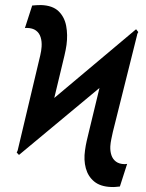

<svg xmlns="http://www.w3.org/2000/svg" viewBox="-20 -745 591 775"><path d="M454.6 -450.7 538.1 -615.7 529.3 -627 120.1 -283.2 47.4 -129.4 56.6 -119.6ZM51.3 -137.7 173.3 -242.2 240.2 -521Q242.7 -531.7 244.9 -542.7Q247.1 -553.7 248.5 -564Q253.9 -604.5 247.1 -640.6Q240.2 -676.8 216.1 -700Q191.9 -723.1 145.5 -724.6Q136.7 -724.6 127.7 -724.1Q118.7 -723.6 109.9 -722.7L80.6 -631.8Q82.5 -631.8 84.5 -632.1Q86.4 -632.3 88.4 -632.3Q111.8 -631.8 125.2 -621.8Q138.7 -611.8 144 -594.7Q149.4 -577.6 147.9 -556.2Q147.5 -547.9 146 -539.3Q144.5 -530.8 142.6 -522ZM534.2 -606.9 404.3 -483.9 338.4 -211.4Q334 -193.4 329.8 -175.3Q325.7 -157.2 323.2 -138.2Q317.4 -99.1 326.4 -65.9Q335.4 -32.7 360.4 -12.2Q385.3 8.3 428.7 9.8Q437.5 10.3 446.3 9.5Q455.1 8.8 463.9 7.8L493.2 -83.5Q490.2 -83 487.5 -82.8Q484.9 -82.5 482.4 -82.5Q460.9 -83 448 -92.8Q435.1 -102.5 429.7 -118.7Q424.3 -134.8 425.3 -154.8Q426.3 -169.4 429.4 -183.8Q432.6 -198.2 435.5 -212.4Z"/></svg>

Font: Roboto Condensed Medium
Style: Italic
Weight: 500
Italic angle: -12°
Designer: Christian Robertson
Foundry: Google
Version: Version 3.0; 2020